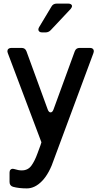

<svg xmlns="http://www.w3.org/2000/svg" viewBox="-20 -790 562 1066"><path d="M261 -166Q271 -166 277 -182L395 -505Q402 -524 422 -524H480Q490 -524 495.5 -519Q501 -514 501 -506Q501 -504 499 -496L281 91Q254 173 214 214.5Q174 256 129 256Q84 256 52 247Q33 241 33 220V168Q33 158 38 152.5Q43 147 51 147Q53 147 61 149Q82 156 101 156Q135 156 154 130Q173 104 188 62L205 16Q210 0 210 0L23 -496L21 -505Q21 -514 27 -519Q33 -524 43 -524H100Q120 -524 127 -505L245 -182Q251 -166 261 -166ZM232 -610H214Q204 -610 198.5 -614.5Q193 -619 193 -626Q193 -632 197 -639L266 -754Q275 -770 295 -770H360Q369 -770 374.5 -766Q380 -762 380 -756Q380 -750 372 -740L262 -623Q250 -610 232 -610Z"/></svg>

Font: Shippori Gothic B2 Bold
Style: Regular
Weight: 700
Designer: FONTDASU
Foundry: FONTDASU / Google Inc. / but / Adobe
Version: Version 1.130